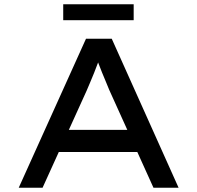

<svg xmlns="http://www.w3.org/2000/svg" viewBox="-20 -882 927 902"><path d="M68 0 384 -700H505L819 0H701L493 -460Q487 -475 478 -496.5Q469 -518 459.5 -541Q450 -564 441.5 -587Q433 -610 427 -628L456 -629Q448 -608 439.5 -585Q431 -562 422 -539.5Q413 -517 404 -496Q395 -475 387 -456L180 0ZM206 -168 248 -272H628L656 -168ZM277 -787V-862H608V-787Z"/></svg>

Font: Lexend Mega
Style: Regular
Weight: 400
Designer: Bonnie Shaver-Troup, Thomas Jockin
Foundry: Lexend
Version: Version 1.007